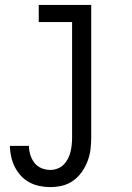

<svg xmlns="http://www.w3.org/2000/svg" viewBox="-20 -540 540 783"><path d="M185 223Q163 223 141 218.5Q119 214 99.5 203.5Q80 193 65 176.5Q50 160 40 140Q30 120 25.5 98.5Q21 77 20 55H98Q98 73 103.5 91Q109 109 120 123.5Q131 138 148.5 145.5Q166 153 185 153Q200 153 214.5 147.5Q229 142 239.5 131.5Q250 121 257 107.5Q264 94 267.5 79.5Q271 65 272.5 50Q274 35 274 20V-450H138V-520H352V20Q352 45 349 69.5Q346 94 337 117.5Q328 141 313.5 161.5Q299 182 279 196.5Q259 211 234.5 217Q210 223 185 223Z"/></svg>

Font: Iosevka Algr
Style: Regular
Weight: 400
Monospace: yes
Designer: Belleve Invis
Foundry: Belleve Invis
Version: Version 26.0.2; ttfautohint (v1.8.3)